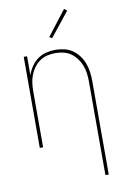

<svg xmlns="http://www.w3.org/2000/svg" viewBox="-103 -805 706 1080"><g transform="rotate(-10 250.0 -265.5)"><path d="M409 215V-320Q409 -343 406 -366.5Q403 -390 394.5 -412Q386 -434 372 -453Q358 -472 339 -485.5Q320 -499 296.5 -504.5Q273 -510 250 -510Q227 -510 203.5 -504.5Q180 -499 161 -485.5Q142 -472 128 -453Q114 -434 105.5 -412Q97 -390 94 -366.5Q91 -343 91 -320V0H72V-520H91V-412Q100 -438 115 -460.5Q130 -483 152 -499Q174 -515 200.5 -521.5Q227 -528 253 -528Q279 -528 304.5 -522Q330 -516 351 -501.5Q372 -487 387.5 -466Q403 -445 412 -421Q421 -397 424.5 -371.5Q428 -346 428 -320V215ZM247 -595 233 -605 342 -746 358 -734Z"/></g></svg>

Font: Iosevka SS04 Thin
Style: Regular
Weight: 100
Monospace: yes
Designer: Belleve Invis
Foundry: Belleve Invis
Version: Version 19.0.0; ttfautohint (v1.8.4)